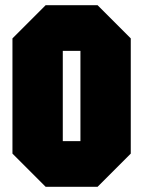

<svg xmlns="http://www.w3.org/2000/svg" viewBox="-20 -720 552 740"><path d="M28 -128V-572L156 -700H356L484 -572V-128L356 0H156ZM222 -524V-176H290V-524Z"/></svg>

Font: Tektur Condensed ExtraBold
Style: Regular
Weight: 800
Width: 3
Designer: Adam Jagosz
Foundry: Adam Jagosz
Version: Version 1.005;gftools[0.9.30]